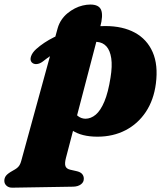

<svg xmlns="http://www.w3.org/2000/svg" viewBox="-100 -602 749 866"><path d="M352 -480.5 197.5 110Q191 135 195.2 147.2Q199.5 159.5 217 163.5L243.5 169.5Q262.5 173.5 270.2 182.5Q278 191.5 278 203.5Q278.5 219.5 265 229.5Q251.5 239.5 230 240L-43.5 244.5Q-60 245 -70.2 236Q-80.5 227 -80.5 213.5Q-80.5 200.5 -72.8 190.5Q-65 180.5 -43.5 168.5Q-30.5 161.5 -23.2 155.8Q-16 150 -11.5 142.2Q-7 134.5 -4 123L160 -474.5Q166 -495.5 177.5 -512.5Q189 -529.5 204.5 -542.2Q220 -555 237.5 -564Q255 -573 273 -577.2Q291 -581.5 307.5 -581.5Q346.5 -581.5 356.2 -556.8Q366 -532 352 -480.5ZM93 -324.5Q79 -314 65 -313Q51 -312 42.5 -321.5Q34.5 -331.5 40 -348Q45.5 -364.5 63 -380.5Q97 -411 143.8 -434.2Q190.5 -457.5 248.8 -471Q307 -484.5 375 -484.5Q453.5 -484.5 508.2 -454.8Q563 -425 588.5 -367Q614 -309 603 -224.5Q593.5 -151 557.8 -97.2Q522 -43.5 466 -14.5Q410 14.5 339.5 14.5Q267.5 14.5 224.8 -14.5Q182 -43.5 173 -86L226.5 -112Q236.5 -90.5 251.2 -78.8Q266 -67 285 -66.5Q310 -66.5 331.8 -84.8Q353.5 -103 370.8 -144Q388 -185 398.5 -252Q407 -304 401.8 -339.2Q396.5 -374.5 380 -392.8Q363.5 -411 337.5 -413Q287 -417 223.2 -397.2Q159.5 -377.5 93 -324.5Z"/></svg>

Font: Fraunces Black
Style: Italic
Weight: 900
Italic angle: -16°
Version: Version 1.000;[b76b70a41]